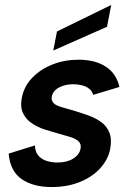

<svg xmlns="http://www.w3.org/2000/svg" viewBox="-20 -748 525 775"><path d="M121 -161Q122 -133 136.5 -118Q151 -103 171.5 -97.5Q192 -92 211 -92Q250 -92 275 -107.5Q300 -123 305 -147Q309 -167 296.5 -178Q284 -189 262 -195.5Q240 -202 215 -209Q190 -216 161.5 -225Q133 -234 109 -250Q85 -266 73 -291Q61 -316 68 -353Q77 -400 110.5 -434.5Q144 -469 192.5 -488Q241 -507 297 -507Q364 -507 407 -479Q450 -451 462 -397L356 -365Q353 -379 341 -389Q329 -399 311.5 -403.5Q294 -408 276 -408Q243 -408 218.5 -395Q194 -382 189 -358Q187 -346 192.5 -337Q198 -328 210 -322.5Q222 -317 239 -312.5Q256 -308 276 -302Q306 -293 335.5 -282.5Q365 -272 387.5 -256Q410 -240 421 -214Q432 -188 425 -148Q417 -105 385 -69.5Q353 -34 302.5 -13.5Q252 7 188 7Q114 7 67.5 -25Q21 -57 15 -128ZM429 -728 412 -640 195 -544 210 -621Z"/></svg>

Font: Albert Sans SemiBold
Style: Italic
Weight: 600
Italic angle: -11.25°
Designer: Andreas Rasmussen
Foundry: a.Foundry
Version: Version 1.025